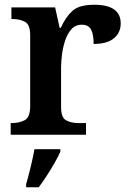

<svg xmlns="http://www.w3.org/2000/svg" viewBox="-20 -567 543 808"><path d="M25 0V-49H28Q62 -49 84.5 -61.5Q107 -74 107 -121V-419Q107 -463 85.5 -475Q64 -487 31 -487H28V-536H212L231 -450H236Q256 -495 284.5 -521Q313 -547 376 -547Q433 -547 460.5 -527Q488 -507 488 -469Q488 -429 459 -405.5Q430 -382 374 -382Q374 -423 363 -443Q352 -463 324 -463Q297 -463 280 -443.5Q263 -424 253.5 -394.5Q244 -365 240.5 -334.5Q237 -304 237 -283V-116Q237 -72 258.5 -60.5Q280 -49 311 -49H342V0ZM90 208Q99 177 109 136Q119 95 125 61H234V71Q225 92 209.5 119Q194 146 176.5 173Q159 200 143 221H90Z"/></svg>

Font: Noto Serif Thai SemiBold
Style: Regular
Weight: 600
Designer: Monotype Design Team
Foundry: Monotype Imaging Inc.
Version: Version 2.001; ttfautohint (v1.8.4.7-5d5b)